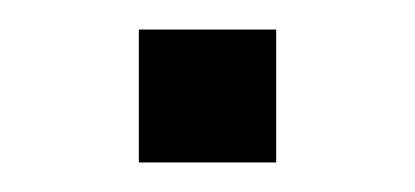

<svg xmlns="http://www.w3.org/2000/svg" viewBox="-20 -110 281 130"><path d="M74 0V-90H167V0Z"/></svg>

Font: Nunito Sans 9pt Light
Style: Regular
Weight: 300
Version: Version 3.101;gftools[0.9.27]